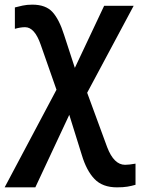

<svg xmlns="http://www.w3.org/2000/svg" viewBox="-37 -566 607 826"><path d="M102 -546Q79 -546 60.5 -542Q42 -538 27 -534V-442Q51 -449 71 -449Q112 -449 138 -374L206 -180L-17 240H115L261 -72L315 101Q335 168 369.5 204Q404 240 466 240Q493 240 511 237Q529 234 546 229V138Q518 143 501 143Q453 143 424 67L338 -167L538 -541H411L285 -274L239 -415Q218 -482 189 -514Q160 -546 102 -546Z"/></svg>

Font: Noto Sans Display Medium
Style: Regular
Weight: 500
Designer: Monotype Design Team
Foundry: Monotype Imaging Inc.
Version: Version 1.900